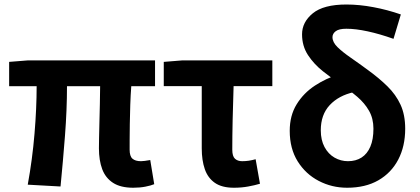

<svg xmlns="http://www.w3.org/2000/svg" viewBox="-20 -832 1892 865"><path d="M580.2 13.8Q523.4 13.8 489.4 -8.2Q455.4 -30.2 440.5 -69.9Q425.7 -109.6 425.7 -163.7Q425.7 -179 426.3 -209.8Q426.9 -240.7 427.9 -280.8Q428.9 -321 429.9 -363.4Q430.9 -405.9 431.1 -443.6H281.8Q281.8 -338.4 272.8 -221.1Q263.7 -103.9 252.7 8.2L105 0Q125.9 -114.4 135.5 -229.8Q145.1 -345.3 145.1 -443.6H21.2V-553.2L104.1 -559.8H678.5V-443.6H571.4Q568.4 -403.9 566.9 -359.3Q565.4 -314.7 564.8 -273.5Q564.2 -232.3 564.1 -201.5Q564 -170.6 564 -157.7Q564 -128.1 576.9 -117Q589.8 -105.8 615 -105.8Q628.3 -105.8 656.9 -111L674.8 -2.2Q659.7 4.1 635.1 8.9Q610.5 13.8 580.2 13.8Z M1033.6 13.8Q979.8 13.8 948.1 -8.2Q916.4 -30.2 902.7 -69.9Q888.9 -109.6 888.9 -163.7V-444.1H717.8V-553.2L799.9 -559.8H1206.9V-444.1H1032.4Q1029.8 -366.2 1028.1 -291.4Q1026.5 -216.7 1026.5 -157.7Q1026.5 -128.1 1038.5 -117Q1050.6 -105.8 1070.9 -105.8Q1086 -105.8 1100.4 -107.9Q1114.7 -110 1131.7 -114.6L1151.2 -4.2Q1127.6 2.9 1097.7 8.3Q1067.7 13.8 1033.6 13.8Z M1543.8 13.8Q1475 13.8 1416 -17Q1357 -47.7 1321.1 -105.1Q1285.3 -162.5 1285.3 -242.7Q1285.3 -311.6 1316.6 -362.3Q1347.9 -413 1398.9 -446.4Q1449.8 -479.8 1507.5 -496.9L1574.6 -417Q1505.9 -401.8 1465.6 -358.6Q1425.2 -315.4 1425.2 -244.9Q1425.2 -200.9 1442.1 -169.5Q1459 -138.1 1487.1 -121.9Q1515.3 -105.8 1547.7 -105.8Q1583.4 -105.8 1609 -122.3Q1634.6 -138.8 1648.5 -171.4Q1662.4 -203.9 1662.4 -252.2Q1662.4 -298.1 1642.6 -332.8Q1622.9 -367.4 1589.9 -395.7Q1556.9 -423.9 1517.2 -450.2Q1476.5 -478.2 1435.5 -510.4Q1394.6 -542.7 1367.7 -583.6Q1340.8 -624.6 1340.8 -677.5Q1340.8 -732.4 1389.2 -772Q1437.7 -811.7 1540.7 -811.7Q1598.8 -811.7 1662 -799.8Q1725.2 -788 1785.9 -766.9L1752.8 -657Q1690.9 -679 1636.8 -690.7Q1582.7 -702.5 1540.3 -702.5Q1507.1 -702.5 1492.5 -691.4Q1477.9 -680.4 1477.9 -664.7Q1477.9 -641.9 1500.4 -619.8Q1522.9 -597.8 1559.2 -572.7Q1595.5 -547.6 1638.2 -516.1Q1687.7 -480.2 1725.5 -443.1Q1763.4 -406 1784.5 -360.3Q1805.5 -314.6 1805.5 -252Q1805.5 -173.1 1774.2 -113.1Q1742.8 -53.1 1684.6 -19.7Q1626.3 13.8 1543.8 13.8Z"/></svg>

Font: Noto Sans HK Thin
Style: Regular
Weight: 100
Designer: Ryoko NISHIZUKA 西塚涼子 (kana, bopomofo & ideographs); Paul D. Hunt (Latin, Greek & Cyrillic); Sandoll Communications 산돌커뮤니
Foundry: Adobe
Version: Version 2.004-H2;hotconv 1.0.118;makeotfexe 2.5.65603